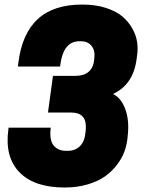

<svg xmlns="http://www.w3.org/2000/svg" viewBox="-20 -814 640 848"><path d="M204.1 -250Q197.3 -194.8 217 -171.4Q236.8 -147.9 271 -147.9H280.8Q312 -147.9 333.3 -168.7Q354.5 -189.5 357.9 -231.9L358.9 -243.2Q364.7 -316.9 294.9 -316.9H191.9L213.9 -479H314Q350.6 -479 371.8 -497.3Q393.1 -515.6 396 -551.8L397 -563Q399.9 -593.3 383.3 -612.5Q366.7 -631.8 339.8 -631.8H330.1Q295.9 -631.8 274.4 -606.2Q252.9 -580.6 245.1 -520H59.1L61 -536.1Q76.7 -665 146.5 -729.5Q216.3 -793.9 342.8 -793.9Q401.9 -793.9 447.8 -779.1Q493.7 -764.2 520.8 -741Q547.9 -717.8 564.5 -688Q581.1 -658.2 585.4 -629.4Q589.8 -600.6 585.9 -573.2L583 -550.8Q567.9 -439.9 479 -398.9Q514.6 -381.8 532.7 -333.7Q550.8 -285.6 544.9 -223.1L543 -203.1Q540 -174.3 529.8 -145.5Q519.5 -116.7 497.6 -87.4Q475.6 -58.1 445.1 -35.9Q414.6 -13.7 367.9 0.2Q321.3 14.2 265.1 14.2Q130.9 14.2 65.4 -53.7Q0 -121.6 17.1 -243.2L18.1 -250Z"/></svg>

Font: Cooper Hewitt
Style: Heavy Italic
Weight: 714
Designer: Village Type and Design LLC
Foundry: Cooper Hewitt Smithsonian Design Museum
Version: 1.000